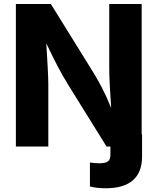

<svg xmlns="http://www.w3.org/2000/svg" viewBox="-20 -748 804 980"><path d="M61 0H226.6V-316.4C226.6 -360.8 221.7 -439.5 216.3 -526.9C258.8 -438 285.6 -384.3 327.6 -315.9L523.9 0H543.5V43C543.5 73.7 529.3 85.4 485.8 85.4C470.7 85.4 455.6 84 439 81.5V203.6C461.4 210 489.3 212.9 520 212.9C642.1 212.9 705.1 158.2 705.1 51.8V-62.5H703.1V-727.5H537.6V-399.9C537.6 -350.6 542.5 -269 547.4 -196.8C516.1 -274.9 485.8 -330.1 454.6 -380.9L239.7 -727.5H61Z"/></svg>

Font: Raveo
Style: Bold
Weight: 700
Designer: Jakub Foglar, Rasmus Andersson (Inter)
Foundry: Jakubfoglar.com
Version: Version 1.100;Glyphs 3.2.3 (3260)